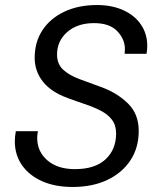

<svg xmlns="http://www.w3.org/2000/svg" viewBox="-20 -732 631 764"><path d="M269 12Q200 12 148.5 -10.5Q97 -33 68 -74Q39 -115 39 -170Q39 -179 40 -189.5Q41 -200 43 -210H131Q128 -196 128 -183Q128 -129 168.5 -94Q209 -59 278 -59Q358 -59 400 -98Q442 -137 442 -201Q442 -234 425.5 -255.5Q409 -277 381 -291.5Q353 -306 318.5 -317.5Q284 -329 249 -342Q183 -366 150.5 -407.5Q118 -449 118 -502Q118 -565 149 -612Q180 -659 236 -685.5Q292 -712 366 -712Q425 -712 470.5 -691.5Q516 -671 541 -634Q566 -597 566 -549Q566 -534 563 -518H476Q476 -523 476.5 -527.5Q477 -532 477 -537Q477 -576 446.5 -608Q416 -640 354 -640Q288 -640 247.5 -604.5Q207 -569 207 -515Q207 -477 231.5 -454.5Q256 -432 297 -417Q338 -402 387 -384Q448 -361 490 -319.5Q532 -278 532 -211Q532 -144 499 -94Q466 -44 407 -16Q348 12 269 12Z"/></svg>

Font: DeepMind Sans
Style: Italic
Weight: 400
Italic angle: -10°
Designer: Jonny Pinhorn / Modifications: Colophon Foundry
Foundry: Colophon Foundry
Version: Version 1.002; ttfautohint (v1.8.2)